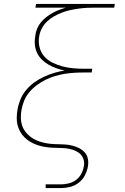

<svg xmlns="http://www.w3.org/2000/svg" viewBox="-20 -755 640 980"><path d="M213 205V186H291Q311 186 331 181Q351 176 368 163.5Q385 151 395 132Q405 113 408 93Q412 74 405.5 56Q399 38 385 27Q371 16 353 10Q335 4 316 2Q297 0 277.5 0Q258 0 239 -1.5Q220 -3 201.5 -6.5Q183 -10 165.5 -16.5Q148 -23 132.5 -32.5Q117 -42 104.5 -54.5Q92 -67 83 -83Q74 -99 69.5 -117Q65 -135 65.5 -154.5Q66 -174 69 -193Q73 -219 83.5 -245.5Q94 -272 112.5 -294.5Q131 -317 154.5 -334Q178 -351 204 -363Q230 -375 256.5 -383Q283 -391 310 -395Q289 -399 268 -406.5Q247 -414 228.5 -424.5Q210 -435 194.5 -450Q179 -465 169.5 -484.5Q160 -504 158 -526.5Q156 -549 160 -572Q162 -590 169 -607.5Q176 -625 188 -640Q200 -655 215.5 -667Q231 -679 247.5 -688.5Q264 -698 281.5 -704.5Q299 -711 317 -716H161L164 -735H566L563 -716H466Q445 -716 424 -715Q403 -714 381.5 -711Q360 -708 339 -703.5Q318 -699 297 -691Q276 -683 256.5 -672Q237 -661 220.5 -645.5Q204 -630 193.5 -610Q183 -590 180 -569Q175 -541 182 -513.5Q189 -486 206.5 -466.5Q224 -447 248.5 -435Q273 -423 299.5 -416Q326 -409 354.5 -406.5Q383 -404 411 -404H451L448 -385H408Q383 -385 358.5 -383.5Q334 -382 309.5 -378Q285 -374 260 -366.5Q235 -359 212 -347.5Q189 -336 167.5 -320Q146 -304 129 -283.5Q112 -263 102.5 -239Q93 -215 89 -190Q86 -171 86.5 -151.5Q87 -132 92.5 -115Q98 -98 109 -83.5Q120 -69 134 -58Q148 -47 164.5 -39.5Q181 -32 199.5 -27.5Q218 -23 237 -21Q256 -19 275 -19Q294 -19 313 -17.5Q332 -16 350 -11.5Q368 -7 384.5 1.5Q401 10 413 23.5Q425 37 428.5 55.5Q432 74 429 93Q425 117 413.5 139.5Q402 162 382 177.5Q362 193 338 199Q314 205 291 205Z"/></svg>

Font: Iosevka Curly ThExObl
Style: Regular
Weight: 100
Width: 7
Italic angle: -9°
Monospace: yes
Designer: Belleve Invis
Foundry: Belleve Invis
Version: Version 11.1.0; ttfautohint (v1.8.3)